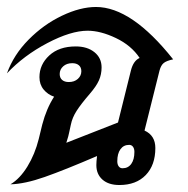

<svg xmlns="http://www.w3.org/2000/svg" viewBox="-32 -524 538 550"><path d="M464 -354Q445 -350 437 -343.5Q429 -337 425 -322L382 -150Q413 -136 413 -100Q413 -51 385.5 -22.5Q358 6 310 6Q279 6 261.5 -9.5Q244 -25 244 -51Q244 -61 246 -77Q153 -37 96 -17Q39 3 -2 4Q25 -12 46.5 -47Q68 -82 79 -126L89 -167Q101 -213 123 -247Q105 -253 93 -267.5Q81 -282 81 -303Q81 -339 109 -365Q137 -391 185 -391Q218 -391 238.5 -374.5Q259 -358 259 -331Q259 -311 251.5 -294Q244 -277 225 -255Q200 -226 187.5 -206.5Q175 -187 171 -167L166 -144Q165 -137 158 -115L306 -173L343 -322Q350 -350 368 -358Q344 -394 300 -415Q256 -436 219 -436Q171 -436 103.5 -400.5Q36 -365 -12 -314Q7 -367 50 -410.5Q93 -454 145.5 -479Q198 -504 243 -504Q345 -504 464 -354ZM139 -312Q139 -301 146 -295Q153 -289 165 -289Q181 -289 191 -298Q201 -307 201 -320Q201 -331 194 -337Q187 -343 175 -343Q159 -343 149 -334Q139 -325 139 -312ZM353 -89Q353 -98 349 -103.5Q345 -109 338 -109Q322 -109 313 -96.5Q304 -84 304 -62Q304 -53 308 -47.5Q312 -42 319 -42Q335 -42 344 -54.5Q353 -67 353 -89Z"/></svg>

Font: Srisakdi
Style: Bold
Weight: 700
Designer: Cadson Demak Co.,Ltd.
Foundry: Cadson Demak Co.,Ltd.
Version: Version 1.000